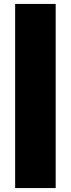

<svg xmlns="http://www.w3.org/2000/svg" viewBox="-20 -762 360 976"><path d="M57 -742H263V194H57Z"/></svg>

Font: CMG Sans Black
Style: Regular
Weight: 900
Designer: Julieta Ulanovsky
Foundry: Julieta Ulanovsky
Version: Version 7.200